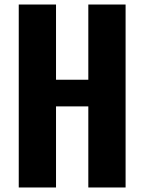

<svg xmlns="http://www.w3.org/2000/svg" viewBox="-20 -830 640 850"><path d="M63 0V-810H228V-477H371V-810H536V0H371V-359H228V0Z"/></svg>

Font: Oswald SemiBold
Style: Regular
Weight: 600
Designer: Vernon Adams
Foundry: Vernon Adams
Version: Version 4.100; ttfautohint (v1.8.1.43-b0c9)